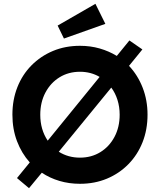

<svg xmlns="http://www.w3.org/2000/svg" viewBox="-20 -953 831 1006"><path d="M132 33 69 -20 136 -102Q93 -150 69 -213.5Q45 -277 45 -352Q45 -430 71 -496Q97 -562 145 -610.5Q193 -659 257.5 -686Q322 -713 399 -713Q454 -713 502.5 -699Q551 -685 592 -660L658 -741L726 -694L656 -608Q702 -559 727.5 -493.5Q753 -428 753 -352Q753 -274 727 -208Q701 -142 653 -93Q605 -44 540.5 -17Q476 10 399 10Q342 10 291.5 -5Q241 -20 199 -48ZM191 -352Q191 -274 230 -216L502 -550Q456 -577 399 -577Q339 -577 292 -548Q245 -519 218 -468Q191 -417 191 -352ZM399 -127Q459 -127 506 -156Q553 -185 580 -236Q607 -287 607 -352Q607 -393 595.5 -429.5Q584 -466 563 -494L288 -158Q337 -127 399 -127ZM315 -751 282 -819 480 -933 532 -828Z"/></svg>

Font: Lexend SemiBold
Style: Regular
Weight: 600
Designer: Bonnie Shaver-Troup, Thomas Jockin
Foundry: Lexend
Version: Version 1.005; ttfautohint (v1.8.3)